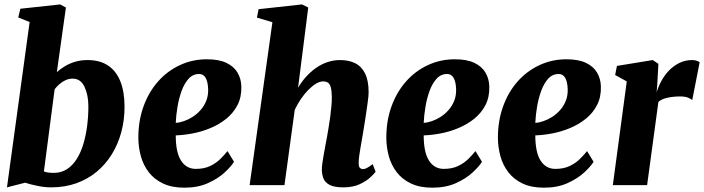

<svg xmlns="http://www.w3.org/2000/svg" viewBox="-20 -837 3183 868"><path d="M237 -511Q253 -525.5 274 -538Q295 -550.5 320.5 -558Q346 -565.5 375.5 -565.5Q431.5 -565.5 468.5 -540.8Q505.5 -516 524.2 -469Q543 -422 543 -354.5Q543 -294 528.2 -239.2Q513.5 -184.5 485.2 -139Q457 -93.5 416.5 -60Q376 -26.5 324.2 -8.2Q272.5 10 211 10Q181 10 148.8 3.2Q116.5 -3.5 93.5 -11L11.5 10L114 -737.5L62.5 -758L72 -797.5L252 -817L278 -803ZM178.5 -62Q188 -58 199.2 -56.8Q210.5 -55.5 223.5 -55.5Q257.5 -55.5 283.2 -72.5Q309 -89.5 327.2 -118.8Q345.5 -148 357 -186.5Q368.5 -225 374 -268.5Q379.5 -312 379.5 -356Q379.5 -407 362.2 -444.2Q345 -481.5 308.5 -481.5Q292 -481.5 277 -474.8Q262 -468 249.5 -457.2Q237 -446.5 227 -433.5Z M1038 -105.5Q1025 -84.5 995.2 -57Q965.5 -29.5 920 -9Q874.5 11.5 813.5 11.5Q756.5 11.5 716.8 -7.5Q677 -26.5 652.5 -58.5Q628 -90.5 617 -130.2Q606 -170 605.5 -211.5Q605 -289 628.2 -354.2Q651.5 -419.5 693.5 -467.5Q735.5 -515.5 792.5 -542.2Q849.5 -569 915.5 -569Q969.5 -569 1003.5 -552.8Q1037.5 -536.5 1053.8 -508.8Q1070 -481 1071 -447Q1072.5 -398.5 1053.8 -362.2Q1035 -326 1003 -300.2Q971 -274.5 931.5 -258Q892 -241.5 851 -233.8Q810 -226 774.5 -225Q774.5 -187.5 780.2 -159.2Q786 -131 797.8 -112Q809.5 -93 826.5 -83.2Q843.5 -73.5 865 -73.5Q903 -73.5 930 -86.5Q957 -99.5 976 -118.2Q995 -137 1008.5 -154ZM880.5 -502.5Q852 -502.5 832.8 -481.2Q813.5 -460 801.2 -426.5Q789 -393 782.5 -354.5Q776 -316 774.5 -281.5Q791.5 -282.5 811.8 -289.5Q832 -296.5 851.5 -309Q871 -321.5 887.2 -340Q903.5 -358.5 912.8 -382.2Q922 -406 921 -435Q919.5 -469 909.2 -485.8Q899 -502.5 880.5 -502.5Z M1532 10Q1490.5 10 1469.5 -1.5Q1448.5 -13 1441.8 -31.5Q1435 -50 1435 -71Q1435 -82 1437.2 -98Q1439.5 -114 1442.8 -133.8Q1446 -153.5 1450.2 -174.8Q1454.5 -196 1458 -216Q1461.5 -236.5 1465.5 -260Q1469.5 -283.5 1472.8 -308.2Q1476 -333 1478.2 -357Q1480.5 -381 1480 -401.5Q1479.5 -428.5 1475.2 -443Q1471 -457.5 1462.8 -463.2Q1454.5 -469 1441 -469Q1425.5 -469 1408.2 -458.5Q1391 -448 1373.5 -430.2Q1356 -412.5 1340.2 -389.2Q1324.5 -366 1312.5 -340.5L1266 0H1108.5L1211.5 -736.5L1141.5 -757.5L1149 -795.5L1345.5 -817L1373.5 -803L1327.5 -440.5Q1343.5 -467.5 1364 -490.2Q1384.5 -513 1408.8 -530Q1433 -547 1460.5 -556.2Q1488 -565.5 1518 -565.5Q1556 -565.5 1585 -551.5Q1614 -537.5 1630.2 -505.2Q1646.5 -473 1646.5 -419.5Q1646.5 -404.5 1642.2 -373.5Q1638 -342.5 1632.8 -308.2Q1627.5 -274 1623 -247Q1620 -228.5 1616.5 -208.2Q1613 -188 1609.5 -168.2Q1606 -148.5 1603.8 -131Q1601.5 -113.5 1601.5 -100Q1601.5 -82 1607.8 -77.2Q1614 -72.5 1620.5 -72.5Q1629 -72.5 1638.2 -77.2Q1647.5 -82 1665 -95L1678 -60.5Q1673 -53 1654.8 -35.8Q1636.5 -18.5 1606 -4.2Q1575.5 10 1532 10Z M2159 -105.5Q2146 -84.5 2116.2 -57Q2086.5 -29.5 2041 -9Q1995.5 11.5 1934.5 11.5Q1877.5 11.5 1837.8 -7.5Q1798 -26.5 1773.5 -58.5Q1749 -90.5 1738 -130.2Q1727 -170 1726.5 -211.5Q1726 -289 1749.2 -354.2Q1772.5 -419.5 1814.5 -467.5Q1856.5 -515.5 1913.5 -542.2Q1970.5 -569 2036.5 -569Q2090.5 -569 2124.5 -552.8Q2158.5 -536.5 2174.8 -508.8Q2191 -481 2192 -447Q2193.5 -398.5 2174.8 -362.2Q2156 -326 2124 -300.2Q2092 -274.5 2052.5 -258Q2013 -241.5 1972 -233.8Q1931 -226 1895.5 -225Q1895.5 -187.5 1901.2 -159.2Q1907 -131 1918.8 -112Q1930.5 -93 1947.5 -83.2Q1964.5 -73.5 1986 -73.5Q2024 -73.5 2051 -86.5Q2078 -99.5 2097 -118.2Q2116 -137 2129.5 -154ZM2001.5 -502.5Q1973 -502.5 1953.8 -481.2Q1934.5 -460 1922.2 -426.5Q1910 -393 1903.5 -354.5Q1897 -316 1895.5 -281.5Q1912.5 -282.5 1932.8 -289.5Q1953 -296.5 1972.5 -309Q1992 -321.5 2008.2 -340Q2024.5 -358.5 2033.8 -382.2Q2043 -406 2042 -435Q2040.5 -469 2030.2 -485.8Q2020 -502.5 2001.5 -502.5Z M2663.5 -105.5Q2650.5 -84.5 2620.8 -57Q2591 -29.5 2545.5 -9Q2500 11.5 2439 11.5Q2382 11.5 2342.2 -7.5Q2302.5 -26.5 2278 -58.5Q2253.5 -90.5 2242.5 -130.2Q2231.5 -170 2231 -211.5Q2230.5 -289 2253.8 -354.2Q2277 -419.5 2319 -467.5Q2361 -515.5 2418 -542.2Q2475 -569 2541 -569Q2595 -569 2629 -552.8Q2663 -536.5 2679.2 -508.8Q2695.5 -481 2696.5 -447Q2698 -398.5 2679.2 -362.2Q2660.5 -326 2628.5 -300.2Q2596.5 -274.5 2557 -258Q2517.5 -241.5 2476.5 -233.8Q2435.5 -226 2400 -225Q2400 -187.5 2405.8 -159.2Q2411.5 -131 2423.2 -112Q2435 -93 2452 -83.2Q2469 -73.5 2490.5 -73.5Q2528.5 -73.5 2555.5 -86.5Q2582.5 -99.5 2601.5 -118.2Q2620.5 -137 2634 -154ZM2506 -502.5Q2477.5 -502.5 2458.2 -481.2Q2439 -460 2426.8 -426.5Q2414.5 -393 2408 -354.5Q2401.5 -316 2400 -281.5Q2417 -282.5 2437.2 -289.5Q2457.5 -296.5 2477 -309Q2496.5 -321.5 2512.8 -340Q2529 -358.5 2538.2 -382.2Q2547.5 -406 2546.5 -435Q2545 -469 2534.8 -485.8Q2524.5 -502.5 2506 -502.5Z M2750.5 0 2813.5 -469 2761 -498 2769 -539 2931 -565.5 2956.5 -548.5 2951.5 -457 2948.5 -419.5Q2957 -448 2971.8 -474.2Q2986.5 -500.5 3007.2 -521Q3028 -541.5 3053.5 -553.5Q3079 -565.5 3109 -565.5Q3122 -565.5 3130.8 -562Q3139.5 -558.5 3143 -555.5L3109.5 -384.5Q3106.5 -388.5 3092.2 -394.8Q3078 -401 3054.5 -401Q3039.5 -401 3025 -399.5Q3010.5 -398 2997.8 -395.2Q2985 -392.5 2974.5 -387.8Q2964 -383 2956.5 -376.5L2905.5 0Z"/></svg>

Font: Merriweather 24pt Black
Style: Italic
Weight: 900
Italic angle: -7.8°
Designer: Eben Sorkin
Foundry: Eben Sorkin
Version: Version 2.101